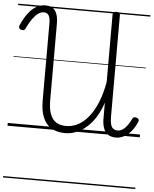

<svg xmlns="http://www.w3.org/2000/svg" viewBox="-75 -951 1109 1387"><g transform="rotate(5 479.5 -257.5)"><path d="M418 17Q359 17 318.5 -7.5Q278 -32 257.5 -81Q237 -130 237 -204V-766Q237 -802 226 -820.5Q215 -839 190 -839Q169 -839 149 -824.5Q129 -810 108.5 -781.5Q88 -753 68 -710Q63 -700 54 -698Q45 -696 33 -701Q24 -706 21.5 -713.5Q19 -721 24 -732Q47 -784 73.5 -819Q100 -854 131.5 -872Q163 -890 197 -890Q246 -890 268.5 -859Q291 -828 291 -765V-212Q291 -151 305 -112Q319 -73 347.5 -54Q376 -35 421 -35Q459 -35 494 -50Q529 -65 559 -94.5Q589 -124 614 -166Q639 -208 657 -261.5Q675 -315 686 -378V-868Q686 -878 692.5 -883Q699 -888 712 -888Q727 -888 733 -883Q739 -878 739 -868V-130Q739 -95 745 -74Q751 -53 763.5 -44Q776 -35 796 -35Q823 -35 847.5 -59.5Q872 -84 894 -130Q899 -139 907 -141Q915 -143 927 -138Q936 -134 939.5 -127Q943 -120 939 -111Q926 -80 909 -56Q892 -32 872.5 -16Q853 0 831.5 8.5Q810 17 788 17Q754 17 731.5 3Q709 -11 698 -39Q687 -67 686 -107Q686 -137 686 -167.5Q686 -198 686 -228Q668 -172 641 -127Q614 -82 579 -50Q544 -18 503.5 -0.5Q463 17 418 17ZM0 365H959V375H0ZM0 -20H959V0H0ZM0 -505H959V-500H0ZM0 -885H959V-875H0Z"/></g></svg>

Font: Playwrite AT Guides
Style: Regular
Weight: 400
Designer: Veronika Burian, José Scaglione
Foundry: TypeTogether
Version: Version 1.003